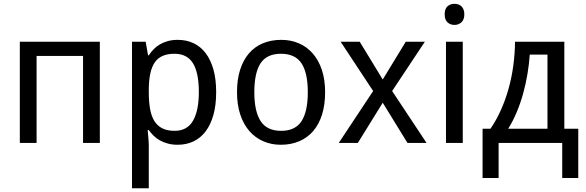

<svg xmlns="http://www.w3.org/2000/svg" viewBox="-20 -757 3103 1017"><path d="M173.8 0H85V-536.1H508.8V0H419.9V-460.9H173.8Z M921.4 9.8Q892.6 9.8 869.1 3.4Q845.7 -2.9 826.9 -13.4Q808.1 -23.9 793.7 -38.1Q779.3 -52.2 768.1 -67.9H762.2Q763.7 -51.3 765.1 -36.1Q766.1 -23.4 767.1 -10Q768.1 3.4 768.1 11.2V240.2H679.2V-536.1H751.5L764.2 -463.9H768.1Q779.3 -481 793.5 -495.8Q807.6 -510.7 826.4 -521.7Q845.2 -532.7 868.7 -539.3Q892.1 -545.9 921.4 -545.9Q967.3 -545.9 1004.9 -528.3Q1042.5 -510.7 1069.1 -475.8Q1095.7 -440.9 1110.4 -389.2Q1125 -337.4 1125 -269Q1125 -200.2 1110.4 -148.2Q1095.7 -96.2 1069.1 -61Q1042.5 -25.9 1004.9 -8.1Q967.3 9.8 921.4 9.8ZM904.3 -472.2Q867.2 -472.2 841.6 -460.9Q815.9 -449.7 800 -426.8Q784.2 -403.8 776.6 -369.6Q769 -335.4 768.1 -289.1V-269Q768.1 -219.7 774.7 -181.4Q781.2 -143.1 797.1 -116.9Q813 -90.8 839.4 -77.4Q865.7 -64 905.3 -64Q971.2 -64 1002.2 -117.2Q1033.2 -170.4 1033.2 -270Q1033.2 -371.6 1002.2 -421.9Q971.2 -472.2 904.3 -472.2Z M1702.1 -269Q1702.1 -202.1 1685.8 -150.1Q1669.4 -98.1 1638.9 -62.7Q1608.4 -27.3 1564.9 -8.8Q1521.5 9.8 1467.3 9.8Q1417 9.8 1374.5 -8.8Q1332 -27.3 1301 -62.7Q1270 -98.1 1252.7 -150.1Q1235.4 -202.1 1235.4 -269Q1235.4 -335.4 1251.7 -387Q1268.1 -438.5 1298.3 -473.9Q1328.6 -509.3 1372.3 -527.6Q1416 -545.9 1470.2 -545.9Q1520.5 -545.9 1563 -527.6Q1605.5 -509.3 1636.5 -473.9Q1667.5 -438.5 1684.8 -387Q1702.1 -335.4 1702.1 -269ZM1327.1 -269Q1327.1 -167 1360.6 -115.5Q1394 -64 1469.2 -64Q1544.4 -64 1577.4 -115.5Q1610.4 -167 1610.4 -269Q1610.4 -371.1 1576.9 -421.6Q1543.5 -472.2 1468.3 -472.2Q1393.1 -472.2 1360.1 -421.6Q1327.1 -371.1 1327.1 -269Z M1956.5 -274.9 1784.2 -536.1H1885.3L2007.3 -335.9L2129.4 -536.1H2230.5L2057.1 -274.9L2239.3 0H2138.2L2007.3 -212.9L1875.5 0H1774.4Z M2431.2 0H2342.3V-536.1H2431.2ZM2335.4 -681.2Q2335.4 -710.4 2350.3 -723.6Q2365.2 -736.8 2387.2 -736.8Q2397.9 -736.8 2407.5 -733.6Q2417 -730.5 2424.1 -723.6Q2431.2 -716.8 2435.3 -706.3Q2439.5 -695.8 2439.5 -681.2Q2439.5 -652.8 2424.1 -638.9Q2408.7 -625 2387.2 -625Q2365.2 -625 2350.3 -638.7Q2335.4 -652.3 2335.4 -681.2Z M3043 186H2958V0H2621.1V186H2536.1V-75.2H2578.1Q2609.9 -121.6 2634 -176Q2658.2 -230.5 2674.6 -289.8Q2690.9 -349.1 2699.2 -411.6Q2707.5 -474.1 2708 -536.1H2969.2V-75.2H3043ZM2879.9 -75.2V-467.8H2786.1Q2782.7 -417.5 2773.9 -365Q2765.1 -312.5 2751 -261.5Q2736.8 -210.4 2717 -163.1Q2697.3 -115.7 2671.9 -75.2Z"/></svg>

Font: Droid Sans
Style: Regular
Weight: 400
Foundry: Ascender Corporation
Version: Version 1.00 build 114